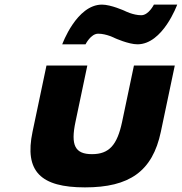

<svg xmlns="http://www.w3.org/2000/svg" viewBox="-20 -797 788 832"><path d="M477.4 -632C477.4 -632 536.7 -605 575.7 -605C685.7 -605 747.9 -777 747.9 -777H646.9C646.9 -777 624.2 -731 592.2 -731C556.2 -731 520.2 -750 520.2 -750C520.2 -750 460.9 -777 421.9 -777C311.9 -777 249.7 -605 249.7 -605H350.7C350.7 -605 373.4 -651 405.4 -651C441.4 -651 477.4 -632 477.4 -632ZM181.4 -513H358.4L307.1 -269C285.8 -168 304.6 -129 378.6 -129C452.6 -129 487.8 -168 509.1 -269L560.4 -513H737.4L677 -226C640.9 -54 540.3 15 348.3 15C156.3 15 84.9 -54 121 -226Z"/></svg>

Font: Hussar
Style: BdOblTwo
Weight: 700
Foundry: Cannot Into Space Fonts
Version: Version 2.00